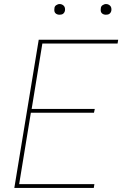

<svg xmlns="http://www.w3.org/2000/svg" viewBox="-20 -932 640 952"><path d="M51 0 172 -735H566L563 -716H190L137 -392H450L446 -373H133L75 -19H448L445 0ZM505 -859Q499 -859 493.5 -861Q488 -863 484 -867.5Q480 -872 479.5 -878.5Q479 -885 480 -891Q480 -896 482.5 -900Q485 -904 489 -906.5Q493 -909 497 -910.5Q501 -912 506 -912Q512 -912 517.5 -909.5Q523 -907 527 -902.5Q531 -898 532 -891.5Q533 -885 532 -879Q531 -874 528.5 -870Q526 -866 522.5 -863.5Q519 -861 514.5 -860Q510 -859 505 -859ZM275 -859Q269 -859 263.5 -861Q258 -863 254 -867.5Q250 -872 249.5 -878.5Q249 -885 250 -891Q250 -896 252.5 -900Q255 -904 259 -906.5Q263 -909 267 -910.5Q271 -912 276 -912Q282 -912 287.5 -909.5Q293 -907 297 -902.5Q301 -898 302 -891.5Q303 -885 302 -879Q301 -874 298.5 -870Q296 -866 292.5 -863.5Q289 -861 284.5 -860Q280 -859 275 -859Z"/></svg>

Font: Iosevka Thin Extended Oblique
Style: Regular
Weight: 100
Width: 7
Italic angle: -9°
Monospace: yes
Designer: Belleve Invis
Foundry: Belleve Invis
Version: Version 32.5.0; ttfautohint (v1.8.4)